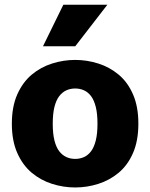

<svg xmlns="http://www.w3.org/2000/svg" viewBox="-20 -787 639 818"><path d="M300.3 11.7Q250.2 11.7 202 -3.6Q153.8 -18.8 115.2 -51Q76.7 -83.2 53.6 -135.3Q30.5 -187.3 30.5 -260Q30.5 -332.7 53.6 -384.7Q76.7 -436.8 115.2 -469Q153.8 -501.2 202 -516.4Q250.2 -531.7 300.3 -531.7Q350.5 -531.7 398.7 -516.4Q446.8 -501.2 485.5 -469Q524.2 -436.8 546.8 -384.7Q569.5 -332.7 569.5 -260Q569.5 -187.3 546.8 -135.3Q524.2 -83.2 485.5 -51Q446.8 -18.8 398.7 -3.6Q350.5 11.7 300.3 11.7ZM300.3 -110Q320.5 -110 337.9 -117.8Q355.3 -125.7 368.1 -142.7Q380.8 -159.7 388.1 -188.7Q395.3 -217.7 395.3 -260Q395.3 -302.3 388.1 -331.3Q380.8 -360.3 368.1 -377.3Q355.3 -394.3 337.9 -402.2Q320.5 -410 300.3 -410Q280.2 -410 262.8 -402.2Q245.5 -394.3 232.3 -377.3Q219.2 -360.3 211.9 -331.3Q204.7 -302.3 204.7 -260Q204.7 -217.7 211.9 -188.7Q219.2 -159.7 232.3 -142.7Q245.5 -125.7 262.8 -117.8Q280.2 -110 300.3 -110ZM163.2 -590 249.8 -766.7H437.3L300.7 -590Z"/></svg>

Font: Murecho Thin
Style: Regular
Weight: 100
Designer: Neil Summerour
Foundry: Positype
Version: Version 1.010